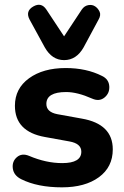

<svg xmlns="http://www.w3.org/2000/svg" viewBox="-20 -793 532 824"><path d="M255 -535Q203 -535 172 -590L107 -709Q88 -745 122.5 -765Q157 -785 179 -752L255 -637L331 -752Q342 -768 359 -771Q376 -774 388.5 -765.5Q401 -757 407.5 -742.5Q414 -728 403 -709L339 -590Q308 -535 255 -535ZM246 11Q141 11 71 -24Q39 -40 35 -70Q31 -100 52.5 -118.5Q74 -137 105 -124Q178 -93 247 -93Q329 -93 329 -142Q329 -177 278 -186L173 -205Q44 -228 44 -339Q44 -413 104.5 -457Q165 -501 262 -501Q351 -501 418 -467Q447 -453 449 -423Q451 -393 428.5 -374.5Q406 -356 375 -370Q312 -398 264 -398Q179 -398 179 -347Q179 -312 226 -303L331 -284Q464 -261 464 -152Q464 -76 404.5 -32.5Q345 11 246 11Z"/></svg>

Font: Nunito ExtraBold
Style: Regular
Weight: 800
Designer: Vernon Adams
Foundry: Vernon Adams
Version: Version 3.602